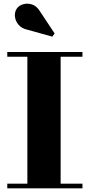

<svg xmlns="http://www.w3.org/2000/svg" viewBox="-20 -1036 494 1056"><path d="M20 0V-26H130.5V-724H20V-750H433.5V-724H313.5V-26H433.5V0ZM267.5 -834.5 131 -872.5Q100 -879 82.5 -899.2Q65 -919.5 62.2 -944.5Q59.5 -969.5 72.5 -989Q84 -1005.5 107.2 -1012.5Q130.5 -1019.5 156 -1011.5Q181.5 -1003.5 199.5 -974L280.5 -852Z"/></svg>

Font: Bodoni Moda 9pt ExtraBold
Style: Regular
Weight: 800
Designer: Owen Earl
Foundry: indestructible type
Version: Version 2.005